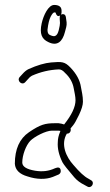

<svg xmlns="http://www.w3.org/2000/svg" viewBox="-20 -729 444 776"><path d="M198.9 -709C175.6 -709 155.6 -667.2 148.4 -634.4C139.4 -593 148.3 -571.3 175.2 -559C211.1 -541 232.8 -560.5 242.7 -600.5L247.7 -619.5C249.3 -625.8 249.8 -632.3 249.2 -639L246.2 -660C244.3 -670.9 237 -674.3 226.4 -670C228 -673.3 228.8 -676.3 228.8 -679V-686C228.8 -702.8 216.3 -709 198.9 -709ZM223.2 -667C219.4 -659.9 222.4 -644.5 222.4 -636C222.4 -632.7 222 -628.8 221.2 -624.5C216.5 -598.8 211 -576.9 190 -584.2C178.3 -588.3 172 -591.1 172 -609C174.7 -633 179 -650.6 184.9 -662C190.7 -673.3 195.9 -679 200.4 -679C201.7 -679 203.2 -678.7 204.8 -678C205.8 -672 210.4 -664 216 -664C218.7 -664 221.1 -665 223.2 -667ZM265.2 -210C266.5 -212 269.9 -216.2 275.5 -222.6C281 -229 289 -243.2 299.5 -265.1C309.9 -287 315.2 -304.7 315.2 -318C315.2 -342.4 310.3 -357.9 307.2 -377C303.2 -404.4 288.9 -430.9 264.2 -456.5C241.2 -480.2 229.7 -480.2 186.6 -476.6C162.2 -474.6 130 -465.5 95 -449.5C87 -445.8 78.7 -439 70 -429L59 -417C47.2 -402.6 68.5 -382.1 82 -397L93 -409C98.3 -415.7 103.7 -420.3 109 -423C144 -438.5 180.1 -447 217.8 -448.5C226.5 -448.8 234.4 -444 243.2 -434C262.4 -416.3 274.1 -395.3 278.2 -371C280.6 -356.5 285.2 -340 285.2 -324C285.2 -297 269.8 -264.3 239.2 -226C233.1 -228.2 225.9 -229.9 216.8 -231H202.8C162.5 -231 143.1 -225.9 97 -194.5C59 -168.6 40 -126.1 40 -67C41.8 -42.2 58.8 -25.2 91 -16C128.6 -3.5 164.5 -2.8 193.6 -14L217.6 -24C224.9 -28.5 227.2 -35.1 224.7 -43.8C222.2 -52.4 214.8 -54.2 202.4 -49C177.6 -37.4 151.7 -34.1 122 -39C87.3 -44.8 70 -55.8 70 -72.1C70 -101.7 84.6 -141.2 102.4 -159.8C118.4 -176.4 165.2 -201 189.9 -201H209.9C216.1 -201 220.8 -200.7 224 -200C223.5 -198.7 223.2 -197.7 223.2 -197C216.8 -182 213.6 -167.7 213.6 -154C211.8 -129.3 218.1 -102.3 232.5 -73C237.5 -63.7 253.7 -43.4 280.5 -12.1C290.8 -0.1 304.6 10.2 322.2 19L333.2 25C349.7 34.9 365.5 8.2 347.2 -1L337.2 -7C321.4 -14.9 301.1 -33.5 276.2 -63C247.9 -94.1 223.9 -145.3 250.2 -189C260.6 -187.8 268.6 -197.9 265.2 -210Z"/></svg>

Font: MewTooHand
Style: Condensed
Weight: 400
Designer: Mew Too, Robert Jablonski
Version: Version 0.77